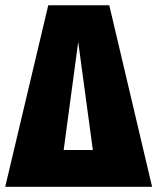

<svg xmlns="http://www.w3.org/2000/svg" viewBox="-40 -716 603 736"><path d="M378.9 -695.8 543 0H-20L145 -695.8ZM259.8 -555.2 204.1 -141.1H315.9Z"/></svg>

Font: Fira Sans Compressed Heavy
Style: Regular
Weight: 900
Width: 1
Designer: Carrois Corporate & Edenspiekermann AG
Foundry: Carrois Corporate GbR & Edenspiekermann AG
Version: Version 4.203;PS 004.203;hotconv 1.0.88;makeotf.lib2.5.64775